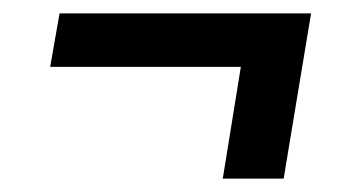

<svg xmlns="http://www.w3.org/2000/svg" viewBox="-20 -400 540 287"><path d="M313 -133 340 -300H55L69 -380H445L404 -133Z"/></svg>

Font: Iosevka SS18 Medium
Style: Italic
Weight: 500
Italic angle: -9°
Monospace: yes
Designer: Belleve Invis
Foundry: Belleve Invis
Version: Version 25.1.1; ttfautohint (v1.8.4)